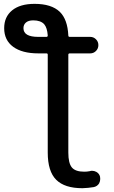

<svg xmlns="http://www.w3.org/2000/svg" viewBox="-20 -784 601 1011"><path d="M224.6 -589.8Q231.4 -589.8 231.4 -597.7Q228.5 -637.7 212.9 -656.2Q194.3 -676.8 155.3 -676.8Q129.9 -676.8 116.7 -665.5Q103.5 -654.3 103.5 -635.7Q103.5 -589.8 181.6 -589.8ZM339.8 19.5Q339.8 75.2 358.4 97.7Q377 120.1 423.8 120.1Q438.5 120.1 453.1 117.2Q459 115.2 463.9 115.2Q476.6 115.2 487.3 121.1Q502.9 129.9 506.8 146.5Q507.8 152.3 507.8 158.2Q507.8 169.9 502 181.6Q492.2 197.3 473.6 201.2Q444.3 206.1 414.1 207Q320.3 207 275.9 162.6Q231.4 118.2 231.4 19.5V-496.1Q231.4 -502.9 224.6 -502.9H181.6Q96.7 -502.9 49.3 -537.6Q2 -572.3 2 -635.7Q2 -695.3 43.9 -729.5Q85.9 -763.7 162.1 -763.7Q251 -763.7 294.9 -721.7Q335.9 -681.6 339.8 -596.7Q339.8 -589.8 347.7 -589.8H455.1Q472.7 -589.8 485.4 -577.1Q498 -564.5 498 -546.4Q498 -528.3 485.4 -515.6Q472.7 -502.9 455.1 -502.9H347.7Q339.8 -502.9 339.8 -496.1Z"/></svg>

Font: Gen Jyuu Gothic P Medium
Style: Regular
Weight: 500
Designer: [Source Han Sans]
Ryoko NISHIZUKA  (kana & ideographs); Paul D. Hunt (Latin, Greek & Cyrillic); Wenlong ZHANG  (bopomofo
Version: Version 1.002.20150607